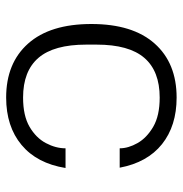

<svg xmlns="http://www.w3.org/2000/svg" viewBox="-5 -579 594 624"><g transform="rotate(90 292.0 -267.0)"><path d="M297 10Q185 10 121.5 -61.5Q58 -133 58 -267Q58 -401 121.5 -472.5Q185 -544 297 -544Q389 -544 448.5 -496.5Q508 -449 525 -359H462Q462 -387 445 -417Q428 -447 392 -468Q356 -489 297 -489Q211 -489 168 -439Q125 -389 125 -284V-250Q125 -145 168 -95Q211 -45 297 -45Q356 -45 392 -66Q428 -87 445 -119Q462 -151 462 -183H526Q511 -90 451 -40Q391 10 297 10Z"/></g></svg>

Font: Mozilla Text ExtraLight
Style: Regular
Weight: 200
Designer: Studio DRAMA
Foundry: Studio DRAMA
Version: Version 1.000